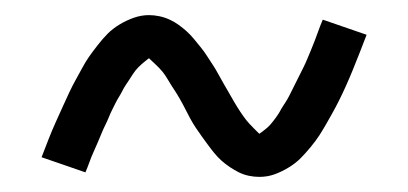

<svg xmlns="http://www.w3.org/2000/svg" viewBox="-20 -449 540 254"><path d="M323 -215Q334 -215 343.5 -218.5Q353 -222 362 -227.5Q371 -233 377.5 -239.5Q384 -246 391 -254.5Q398 -263 402.5 -270Q407 -277 411 -284Q415 -291 419.5 -299Q424 -307 428.5 -316Q433 -325 437.5 -335Q442 -345 446.5 -356Q451 -367 455.5 -378.5Q460 -390 465 -403L407 -423Q404 -416 401.5 -409Q399 -402 396.5 -395.5Q394 -389 391.5 -383Q389 -377 386.5 -371Q384 -365 381.5 -360Q379 -355 376.5 -350Q374 -345 371.5 -340Q369 -335 367 -331Q365 -327 363 -323Q361 -319 358.5 -315Q356 -311 354 -308Q352 -305 350.5 -302Q349 -299 345 -293.5Q341 -288 337.5 -284Q334 -280 328.5 -276Q323 -272 323 -272Q323 -272 323 -272Q323 -272 323 -272Q323 -272 323 -272Q323 -272 323 -272Q323 -272 316 -279Q309 -286 305.5 -290.5Q302 -295 298 -301Q294 -307 290.5 -313Q287 -319 283 -326Q279 -333 275.5 -339Q272 -345 268.5 -351.5Q265 -358 261 -364Q257 -370 253.5 -375.5Q250 -381 245.5 -386.5Q241 -392 236.5 -397.5Q232 -403 227 -407.5Q222 -412 216.5 -416Q211 -420 204.5 -423Q198 -426 191 -427.5Q184 -429 177 -429Q167 -429 157 -425.5Q147 -422 138 -416.5Q129 -411 122.5 -404.5Q116 -398 109 -389Q102 -380 97.5 -373.5Q93 -367 89 -359.5Q85 -352 80.5 -344Q76 -336 72 -327.5Q68 -319 63.5 -309Q59 -299 54 -288Q49 -277 44.5 -265.5Q40 -254 35 -241L93 -221Q96 -228 98.5 -235Q101 -242 104 -248.5Q107 -255 109.5 -261Q112 -267 114.5 -273Q117 -279 119.5 -284Q122 -289 124 -294Q126 -299 128.5 -304Q131 -309 133 -313Q135 -317 137.5 -321Q140 -325 142 -329Q144 -333 146 -336Q148 -339 150 -342Q152 -345 155.5 -350.5Q159 -356 163 -360Q167 -364 172 -368Q177 -372 177 -372Q177 -372 177 -372Q177 -372 177 -372Q177 -372 177 -372Q177 -372 177 -372Q177 -372 184.5 -365Q192 -358 195.5 -353.5Q199 -349 202.5 -343Q206 -337 210 -331Q214 -325 218 -318Q222 -311 225 -305Q228 -299 231.5 -292.5Q235 -286 239 -280Q243 -274 247 -268.5Q251 -263 255 -257.5Q259 -252 263.5 -246.5Q268 -241 273 -236.5Q278 -232 284 -228Q290 -224 296 -221Q302 -218 309 -216.5Q316 -215 323 -215Z"/></svg>

Font: Iosevka SS09 Light
Style: Regular
Weight: 300
Monospace: yes
Designer: Belleve Invis
Foundry: Belleve Invis
Version: Version 5.2.1; ttfautohint (v1.8.3)